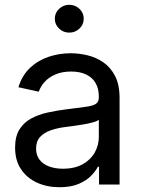

<svg xmlns="http://www.w3.org/2000/svg" viewBox="-20 -764 587 795"><path d="M226.1 11.2Q174.8 11.2 133.1 -7.8Q91.3 -26.9 66.9 -63.5Q42.5 -100.1 42.5 -152.8Q42.5 -199.2 60.5 -228Q78.6 -256.8 108.9 -273.2Q139.2 -289.6 176.5 -297.9Q213.9 -306.2 252.4 -311Q301.3 -317.9 331.3 -321.3Q361.3 -324.7 375.2 -332.8Q389.2 -340.8 389.2 -360.8V-364.3Q389.2 -396.5 376.2 -419.4Q363.3 -442.4 337.6 -455.1Q312 -467.8 274.9 -467.8Q236.8 -467.8 209 -455.6Q181.2 -443.4 164.3 -424.3Q147.5 -405.3 140.6 -384.3L56.2 -402.8Q71.3 -451.7 104 -482.7Q136.7 -513.7 180.7 -528.6Q224.6 -543.5 272.9 -543.5Q306.2 -543.5 341.6 -535.2Q377 -526.9 407.2 -506.3Q437.5 -485.8 456.3 -449.7Q475.1 -413.6 475.1 -358.4V0H390.1V-73.7H385.3Q376 -55.2 356.4 -35.4Q336.9 -15.6 304.9 -2.2Q272.9 11.2 226.1 11.2ZM240.2 -65.4Q289.6 -65.4 322.8 -84.2Q356 -103 372.6 -133.1Q389.2 -163.1 389.2 -196.8V-268.6Q383.8 -262.7 367.4 -258.1Q351.1 -253.4 329.3 -249.5Q307.6 -245.6 285.9 -242.7Q264.2 -239.7 248.5 -237.8Q217.3 -233.9 189.9 -224.4Q162.6 -214.8 146 -197Q129.4 -179.2 129.4 -148.4Q129.4 -121.6 143.6 -103Q157.7 -84.5 182.6 -75Q207.5 -65.4 240.2 -65.4ZM266.6 -628.9Q242.2 -628.9 224.6 -645.8Q207 -662.6 207 -686.5Q207 -710.4 224.6 -727.3Q242.2 -744.1 266.6 -744.1Q291.5 -744.1 309.1 -727.3Q326.7 -710.4 326.7 -686.5Q326.7 -662.6 309.1 -645.8Q291.5 -628.9 266.6 -628.9Z"/></svg>

Font: Inter 20pt
Style: Regular
Weight: 400
Version: Version 4.001;git-66647c0bb